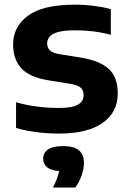

<svg xmlns="http://www.w3.org/2000/svg" viewBox="-20 -576 566 843"><path d="M240 10.5Q188.5 10.5 140.2 4.2Q92 -2 50.5 -14V-127Q138.5 -102 238 -102Q298.5 -102 322.8 -116.8Q347 -131.5 347 -158Q347 -179 335.2 -190.2Q323.5 -201.5 291.5 -207.5L195 -223Q110 -236.5 73.8 -276Q37.5 -315.5 37.5 -380.5Q37.5 -459 103 -507.2Q168.5 -555.5 309 -555.5Q351 -555.5 392.5 -550.2Q434 -545 466.5 -536V-423Q394.5 -443 311.5 -443Q261.5 -443 234.5 -435.2Q207.5 -427.5 197.2 -414.2Q187 -401 187 -385.5Q187 -367.5 198.5 -355.5Q210 -343.5 242 -338L338.5 -322.5Q416.5 -309.5 456.8 -274Q497 -238.5 497 -165Q497 -83.5 430.8 -36.5Q364.5 10.5 240 10.5ZM212.5 247.5Q234 205.5 239.5 175Q202 172 185.8 157.5Q169.5 143 169.5 120.5Q169.5 95 190.8 80.2Q212 65.5 258.5 65.5Q305.5 65.5 327 84.5Q348.5 103.5 348.5 138.5Q348.5 165 338 195Q327.5 225 310 247.5Z"/></svg>

Font: Encode Sans Semi Expanded
Style: Bold
Weight: 700
Width: 6
Designer: Multiple Designers
Foundry: Impallari Type
Version: Version 3.000; ttfautohint (v1.8.3) -l 8 -r 50 -G 200 -x 14 